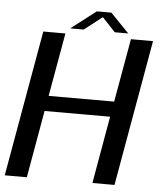

<svg xmlns="http://www.w3.org/2000/svg" viewBox="-65 -836 736 884"><g transform="rotate(5 303.0 -394.5)"><path d="M-10 0H92.1L146.9 -311.1H449.8L395.2 0H497.3L616.3 -675H514.2L462.3 -382H159.5L211.4 -675H109.2ZM231.2 -700.3H293.6L376.7 -764.8L437.3 -700.3H499.6L413.8 -789H346.9Z"/></g></svg>

Font: Anybody Thin
Style: Italic
Weight: 100
Italic angle: -10°
Designer: Tyler Finck
Foundry: Etcetera Type Company
Version: Version 1.114;gftools[0.9.25]